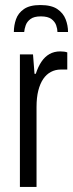

<svg xmlns="http://www.w3.org/2000/svg" viewBox="-20 -742 291 762"><path d="M59 0V-526H111L117 -449H122Q131 -477 144.5 -497Q158 -517 176.5 -527.5Q195 -538 219 -538Q228 -538 235 -537Q242 -536 247 -534V-466H221Q200 -466 182 -456.5Q164 -447 151.5 -428.5Q139 -410 132 -382.5Q125 -355 125 -317V0ZM140 -722Q184 -722 207.5 -706Q231 -690 240.5 -665.5Q250 -641 250 -615H208Q208 -627 203 -641.5Q198 -656 184 -666.5Q170 -677 142 -677Q115 -677 101 -666.5Q87 -656 82 -641.5Q77 -627 76 -615H35Q35 -641 43.5 -665.5Q52 -690 75 -706Q98 -722 140 -722Z"/></svg>

Font: Archivo Condensed Light
Style: Regular
Weight: 300
Width: 3
Designer: Hector Gatti
Foundry: Omnibus-Type
Version: Version 2.001